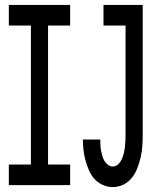

<svg xmlns="http://www.w3.org/2000/svg" viewBox="-20 -755 640 783"><path d="M16 0V-84H106V-651H16V-735H266V-651H176V-84H266V0ZM440 8Q419 8 399 -1Q379 -10 365 -25.5Q351 -41 342.5 -61Q334 -81 328.5 -101.5Q323 -122 320.5 -143Q318 -164 318 -186H389Q389 -175 389.5 -163.5Q390 -152 392 -141.5Q394 -131 397 -120Q400 -109 405.5 -99.5Q411 -90 420 -83Q429 -76 440 -76Q453 -76 462.5 -85.5Q472 -95 477 -106.5Q482 -118 485 -130.5Q488 -143 489.5 -155.5Q491 -168 491.5 -181Q492 -194 492 -206V-651H402V-735H562V-206Q562 -183 560.5 -160Q559 -137 554 -115Q549 -93 541 -71.5Q533 -50 519 -31.5Q505 -13 484 -2.5Q463 8 440 8Z"/></svg>

Font: Iosevka Fixed Medium Extended
Style: Regular
Weight: 500
Width: 7
Monospace: yes
Designer: Belleve Invis
Foundry: Belleve Invis
Version: Version 24.1.1; ttfautohint (v1.8.4)